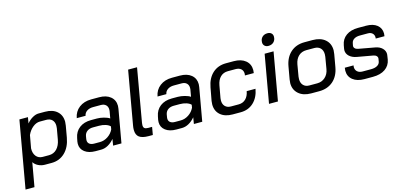

<svg xmlns="http://www.w3.org/2000/svg" viewBox="-83 -1217 4072 1933"><g transform="rotate(-15 1953.0 -250.5)"><path d="M114 -499H203L192 -436Q219 -469 252.5 -488Q286 -507 315 -507H383Q462 -507 507.5 -466.5Q553 -426 553 -357Q553 -346 549 -318L528 -199Q511 -102 454 -47Q397 8 314 8H245Q208 8 176 -8Q144 -24 128 -50L84 199H-9ZM309 -74Q358 -74 391 -108Q424 -142 435 -202L455 -315Q457 -324 457 -341Q457 -380 435 -402.5Q413 -425 374 -425H307Q269 -425 233 -396Q197 -367 176 -320L152 -187Q150 -136 175 -105Q200 -74 244 -74Z M618 -109Q618 -117 620 -133L627 -168Q639 -233 687 -269.5Q735 -306 809 -306H871Q903 -306 940.5 -296.5Q978 -287 1000 -272L1013 -345Q1014 -351 1014 -361Q1014 -391 995.5 -409Q977 -427 944 -427H862Q824 -427 798 -409.5Q772 -392 767 -362H675Q687 -429 738 -468Q789 -507 864 -507H946Q1021 -507 1064.5 -471Q1108 -435 1108 -375Q1108 -362 1105 -345L1044 0H957L968 -67Q938 -31 902.5 -11.5Q867 8 831 8H772Q702 8 660 -24Q618 -56 618 -109ZM838 -69Q882 -69 921.5 -95Q961 -121 981 -163L986 -193Q970 -210 939 -220Q908 -230 872 -230H809Q772 -230 748 -212.5Q724 -195 718 -164L713 -134Q712 -129 712 -121Q712 -96 730 -82.5Q748 -69 779 -69Z M1199 -99Q1199 -121 1203 -142L1301 -700H1394L1297 -145Q1295 -136 1295 -122Q1295 -100 1306.5 -90.5Q1318 -81 1345 -81H1385L1371 0H1327Q1262 0 1230.5 -23Q1199 -46 1199 -99Z M1460 -109Q1460 -117 1462 -133L1469 -168Q1481 -233 1529 -269.5Q1577 -306 1651 -306H1713Q1745 -306 1782.5 -296.5Q1820 -287 1842 -272L1855 -345Q1856 -351 1856 -361Q1856 -391 1837.5 -409Q1819 -427 1786 -427H1704Q1666 -427 1640 -409.5Q1614 -392 1609 -362H1517Q1529 -429 1580 -468Q1631 -507 1706 -507H1788Q1863 -507 1906.5 -471Q1950 -435 1950 -375Q1950 -362 1947 -345L1886 0H1799L1810 -67Q1780 -31 1744.5 -11.5Q1709 8 1673 8H1614Q1544 8 1502 -24Q1460 -56 1460 -109ZM1680 -69Q1724 -69 1763.5 -95Q1803 -121 1823 -163L1828 -193Q1812 -210 1781 -220Q1750 -230 1714 -230H1651Q1614 -230 1590 -212.5Q1566 -195 1560 -164L1555 -134Q1554 -129 1554 -121Q1554 -96 1572 -82.5Q1590 -69 1621 -69Z M2028 -142Q2028 -159 2031 -178L2056 -313Q2073 -405 2129 -456Q2185 -507 2269 -507H2350Q2427 -507 2472 -470Q2517 -433 2517 -370Q2517 -356 2514 -339H2422Q2424 -351 2424 -357Q2424 -389 2403.5 -407Q2383 -425 2347 -425H2267Q2220 -425 2189 -395Q2158 -365 2148 -310L2125 -182Q2123 -173 2123 -157Q2123 -119 2145 -96.5Q2167 -74 2206 -74H2286Q2330 -74 2359.5 -102.5Q2389 -131 2398 -182H2490Q2474 -93 2419.5 -42.5Q2365 8 2285 8H2201Q2121 8 2074.5 -32.5Q2028 -73 2028 -142Z M2674 -615Q2674 -650 2695 -670.5Q2716 -691 2750 -691Q2775 -691 2790 -677.5Q2805 -664 2805 -641Q2805 -607 2784 -586Q2763 -565 2728 -565Q2704 -565 2689 -579Q2674 -593 2674 -615ZM2670 -499H2763L2675 0H2582Z M2842 -145Q2842 -158 2846 -184L2869 -314Q2885 -405 2942.5 -456Q3000 -507 3087 -507H3171Q3254 -507 3302 -465.5Q3350 -424 3350 -353Q3350 -342 3346 -314L3323 -184Q3307 -93 3249 -42.5Q3191 8 3103 8H3019Q2938 8 2890 -34Q2842 -76 2842 -145ZM3105 -74Q3153 -74 3187.5 -105Q3222 -136 3231 -188L3252 -311Q3254 -320 3254 -337Q3254 -378 3231 -401.5Q3208 -425 3168 -425H3085Q3036 -425 3003.5 -395Q2971 -365 2961 -311L2940 -188Q2938 -179 2938 -161Q2938 -121 2960.5 -97.5Q2983 -74 3022 -74Z M3410 -123Q3410 -138 3413 -154H3504Q3502 -142 3502 -137Q3502 -107 3522 -89Q3542 -71 3577 -71H3665Q3704 -71 3729 -85Q3754 -99 3759 -124L3764 -153Q3767 -169 3756 -181.5Q3745 -194 3724 -198L3556 -228Q3509 -237 3481.5 -263Q3454 -289 3454 -325Q3454 -331 3456 -343L3462 -376Q3473 -438 3521.5 -472.5Q3570 -507 3645 -507H3729Q3801 -507 3842.5 -474Q3884 -441 3884 -385Q3884 -372 3881 -357H3790Q3791 -362 3791 -370Q3791 -396 3773.5 -412Q3756 -428 3727 -428H3644Q3607 -428 3583.5 -413.5Q3560 -399 3555 -373L3550 -348Q3547 -332 3558.5 -319.5Q3570 -307 3592 -303L3762 -272Q3807 -264 3833.5 -238Q3860 -212 3860 -177Q3860 -172 3858 -160L3852 -121Q3841 -60 3791.5 -26Q3742 8 3663 8H3575Q3499 8 3454.5 -27.5Q3410 -63 3410 -123Z"/></g></svg>

Font: Bai Jamjuree Medium
Style: Italic
Weight: 500
Italic angle: -10°
Version: Version 1.000; ttfautohint (v1.6)